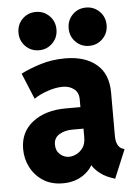

<svg xmlns="http://www.w3.org/2000/svg" viewBox="-54 -801 608 851"><g transform="rotate(-5 250.0 -375.5)"><path d="M191.4 7.8Q140.6 7.8 104.2 -15.6Q67.9 -39.1 48.3 -76.9Q28.8 -114.7 28.8 -158.7Q28.8 -234.4 85.4 -278.1Q142.1 -321.8 232.9 -321.8H318.8V-225.6H253.4Q220.2 -225.6 195.6 -210.9Q170.9 -196.3 170.9 -166Q170.9 -138.7 188.7 -122.8Q206.5 -106.9 229 -106.9Q244.6 -106.9 262 -115.5Q279.3 -124 291.3 -141.4Q303.2 -158.7 303.2 -186.5V-253.4L297.9 -274.9V-356.4Q297.9 -386.7 277.6 -402.6Q257.3 -418.5 227.1 -418.5Q196.3 -418.5 159.9 -406Q123.5 -393.6 99.1 -376.5L51.3 -492.2Q85.9 -510.3 137.7 -526.6Q189.5 -543 249 -543Q336.9 -543 387.9 -500.2Q439 -457.5 439 -374V-180.7Q439 -158.7 446 -143.6Q453.1 -128.4 466.3 -123L476.6 -119.1L423.8 7.8L406.7 2Q369.1 -11.2 343.5 -36.4Q317.9 -61.5 313 -87.4L349.1 -60.5H283.2L329.1 -73.7Q316.4 -40 279.5 -16.1Q242.7 7.8 191.4 7.8ZM360.8 -588.9Q325.2 -588.9 300.8 -613.5Q276.4 -638.2 276.4 -673.8Q276.4 -710.4 300.8 -734.9Q325.2 -759.3 360.8 -759.3Q396 -759.3 420.7 -734.9Q445.3 -710.4 445.3 -673.8Q445.3 -638.2 420.7 -613.5Q396 -588.9 360.8 -588.9ZM137.7 -588.9Q102.1 -588.9 77.6 -613.5Q53.2 -638.2 53.2 -673.8Q53.2 -710.4 77.6 -734.9Q102.1 -759.3 137.7 -759.3Q172.9 -759.3 197.5 -734.9Q222.2 -710.4 222.2 -673.8Q222.2 -638.2 197.5 -613.5Q172.9 -588.9 137.7 -588.9Z"/></g></svg>

Font: Reddit Sans Condensed ExtraBold
Style: Regular
Weight: 800
Designer: Stephen Hutchings
Foundry: Reddit
Version: Version 1.014